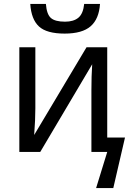

<svg xmlns="http://www.w3.org/2000/svg" viewBox="-20 -778 670 983"><path d="M135 -758H215Q219 -705 240.5 -686Q262 -667 313 -667Q357 -667 381.5 -687.5Q406 -708 411 -758H492Q487 -681 444 -643.5Q401 -606 311 -606Q219 -606 179.5 -642.5Q140 -679 135 -758ZM529 0H448V-317Q448 -389 452 -449L186 0H79V-536H161V-224Q161 -167 155 -87L423 -536H529V-74H620L560 185H472Z"/></svg>

Font: Noto Sans Display
Style: Regular
Weight: 400
Designer: Monotype Design team
Foundry: Monotype Imaging Inc.
Version: Version 1.000